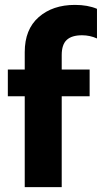

<svg xmlns="http://www.w3.org/2000/svg" viewBox="-20 -764 416 784"><path d="M81 -371H12V-480H81V-551Q81 -644 138 -694Q195 -744 286 -744Q338 -744 376 -728V-607Q347 -620 315 -620Q273 -620 252.5 -601Q232 -582 232 -539V-480H346V-371H232V0H81Z"/></svg>

Font: Prompt SemiBold
Style: Regular
Weight: 600
Designer: Katatrad Team
Foundry: CadsonDemak
Version: Version 1.001